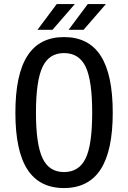

<svg xmlns="http://www.w3.org/2000/svg" viewBox="-20 -928 642 962"><path d="M264.2 -907.7H355L243.2 -778.8H168ZM419.9 -907.7H510.7L398.9 -778.8H323.7ZM300.3 14.2Q177.7 14.2 117.4 -78.9Q57.1 -171.9 57.1 -363.3Q57.1 -554.7 117.4 -648.4Q177.7 -742.2 300.8 -742.2Q424.3 -742.2 484.6 -648.4Q544.9 -554.7 544.9 -363.8Q544.9 -173.3 484.4 -79.6Q423.8 14.2 300.3 14.2ZM300.8 -65.9Q376 -65.9 409.2 -134.8Q441.9 -202.1 441.9 -363.8Q441.9 -524.9 409.2 -593.3Q376 -662.1 300.8 -662.1Q226.1 -662.1 193.4 -593.3Q160.2 -523.9 160.2 -363.8Q160.2 -204.1 193.4 -134.8Q226.1 -65.9 300.8 -65.9Z"/></svg>

Font: Hack
Style: Regular
Weight: 400
Monospace: yes
Designer: Christopher Simpkins
Foundry: Christopher Simpkins
Version: Version 2.019; ttfautohint (v1.4.1) -l 4 -r 80 -G 350 -x 0 -